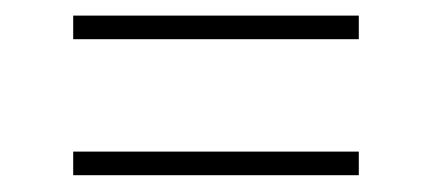

<svg xmlns="http://www.w3.org/2000/svg" viewBox="-20 -338 540 240"><path d="M71.5 -318.5H428.5V-289H71.5ZM71.5 -148.5H428.5V-119H71.5Z"/></svg>

Font: Newsreader Text Light
Style: Regular
Weight: 300
Designer: Hugues Gentile
Foundry: Production Type
Version: Version 1.001